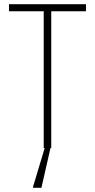

<svg xmlns="http://www.w3.org/2000/svg" viewBox="-20 -708 454 918"><path d="M189 0V-654H23V-688H391V-654H225V0ZM138 190V185L196 -8H222V-3L178 190Z"/></svg>

Font: Saira Condensed Thin
Style: Regular
Weight: 250
Width: 3
Designer: Hector Gatti with collaboration of the Omnibus-Type team
Foundry: Omnibus-Type
Version: Version 1.101